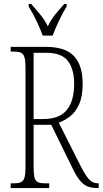

<svg xmlns="http://www.w3.org/2000/svg" viewBox="-20 -951 519 971"><path d="M34 0V-24H51Q75 -24 87 -30Q99 -36 104 -53.5Q109 -71 109 -108V-606Q109 -642 104 -660Q99 -678 87 -684Q75 -690 51 -690H34V-714H211Q311 -714 354.5 -667Q398 -620 398 -528Q398 -463 380 -423.5Q362 -384 334.5 -362.5Q307 -341 277 -331L389 -109Q411 -66 429.5 -45Q448 -24 474 -24H479V0H474Q444 0 423.5 -8Q403 -16 386 -36Q369 -56 351 -92L239 -320H150V-108Q150 -71 154.5 -53.5Q159 -36 171 -30Q183 -24 207 -24H229V0ZM199 -349Q280 -349 317.5 -394.5Q355 -440 355 -527Q355 -602 323 -643Q291 -684 214 -684H150V-349ZM196 -771Q184 -805 163.5 -847.5Q143 -890 125 -918V-931H138Q163 -902 183.5 -877.5Q204 -853 222 -818Q239 -853 259 -877.5Q279 -902 305 -931H317V-918Q299 -890 279 -847.5Q259 -805 246 -771Z"/></svg>

Font: Noto Serif Tamil ExtraCondensed ExtraLight
Style: Italic
Weight: 200
Width: 2
Italic angle: -12°
Designer: Indian Type Foundry, Tom Grace, and the Monotype Design Team
Foundry: Monotype Imaging Inc.
Version: Version 2.003; ttfautohint (v1.8.4.7-5d5b)